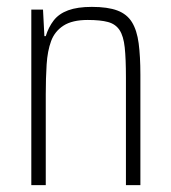

<svg xmlns="http://www.w3.org/2000/svg" viewBox="-20 -538 497 558"><path d="M71 0V-510H105L109 -433H113Q121 -459 136 -478.5Q151 -498 178 -508Q205 -518 247 -518Q293 -518 321 -507.5Q349 -497 363.5 -473.5Q378 -450 383 -412Q388 -374 388 -321V0H346V-312Q346 -367 342.5 -400Q339 -433 327.5 -450.5Q316 -468 294 -474Q272 -480 235 -480Q190 -480 164.5 -463.5Q139 -447 128.5 -418.5Q118 -390 115.5 -350.5Q113 -311 113 -264V0Z"/></svg>

Font: Saira Condensed ExtraLight
Style: Regular
Weight: 250
Width: 3
Designer: Hector Gatti with collaboration of the Omnibus-Type team
Foundry: Omnibus-Type
Version: Version 1.101